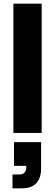

<svg xmlns="http://www.w3.org/2000/svg" viewBox="-20 -720 298 1040"><path d="M52.5 0V-700H205.8V0ZM47.5 300V225H85Q104.2 225 113.3 214.2Q122.5 203.3 122.5 187.5V178.3H55.8V50H202.5V195Q202.5 243.3 177.1 271.7Q151.7 300 98.3 300Z"/></svg>

Font: Funnel Display ExtraBold
Style: Regular
Weight: 800
Designer: NORD ID, Kristian Moeller
Foundry: Dicotype
Version: Version 1.000